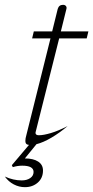

<svg xmlns="http://www.w3.org/2000/svg" viewBox="-57 -600 386 795"><path d="M91 -55Q90 -53 90 -50Q90 -40 104 -40Q123 -40 153.5 -49Q184 -58 223 -78Q190 -50 156 -30Q122 -10 94 -3L46 56Q81 56 101 69Q121 82 121 106Q121 137 99.5 156Q78 175 46 175Q22 175 0 163.5Q-22 152 -37 131Q-2 147 33 147Q54 147 68 137.5Q82 128 82 112Q82 86 35 86Q16 86 -4 92L-8 84L63 0Q48 -1 48 -16Q48 -27 52 -40L152 -441H76L83 -470H159L182 -563Q187 -580 204 -580Q212 -580 216 -575Q220 -570 218 -563L195 -470H309L302 -441H188Z"/></svg>

Font: Srisakdi
Style: Regular
Weight: 400
Designer: Cadson Demak Co.,Ltd.
Foundry: Cadson Demak Co.,Ltd.
Version: Version 1.000